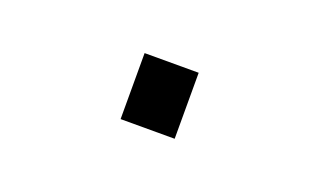

<svg xmlns="http://www.w3.org/2000/svg" viewBox="-32 -458 564 339"><g transform="rotate(20 250.0 -289.0)"><path d="M199.2 -350.6H300.8V-226.6H199.2Z"/></g></svg>

Font: BabelStone Mayan Numerals
Style: Regular
Weight: 400
Designer: Andrew West
Foundry: BabelStone
Version: Version 11.000 June 09, 2018